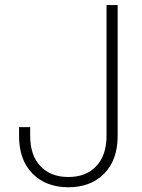

<svg xmlns="http://www.w3.org/2000/svg" viewBox="-20 -748 576 777"><path d="M256.8 9.8Q166 9.8 111.6 -45.4Q57.1 -100.6 57.1 -198.2V-233.4H102.1V-198.2Q102.1 -119.6 143.6 -75.7Q185.1 -31.7 256.8 -31.7Q328.1 -31.7 369.6 -75.7Q411.1 -119.6 411.1 -198.2V-727.5H456.1V-198.2Q456.1 -100.6 401.6 -45.4Q347.2 9.8 256.8 9.8Z"/></svg>

Font: Inter 24pt ExtraLight
Style: Regular
Weight: 250
Designer: Rasmus Andersson
Foundry: rsms
Version: Version 4.001;git-66647c0bb